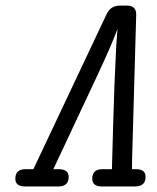

<svg xmlns="http://www.w3.org/2000/svg" viewBox="-20 -671 565 691"><path d="M35.2 -27.8Q35.2 -62 70.8 -62H100.1L362.8 -618.2Q377 -651.4 413.1 -650.9H438Q470.2 -649.9 470.2 -619.1L456.1 -121.1Q455.1 -101.1 455.1 -62H470.2Q504.4 -62 503.9 -34.2Q503.9 0 465.8 0H346.2Q312 0 312 -27.8Q312 -62 348.1 -62H382.8L387.2 -220.2L392.1 -369.1L397.9 -498L400.9 -541L402.8 -566.9Q382.8 -511.7 330.1 -398.9L171.9 -62H191.9Q227.1 -62 227.1 -34.2Q227.1 0 189.9 0H69.8Q35.2 0 35.2 -27.8Z"/></svg>

Font: CMU Typewriter Text
Style: Italic
Weight: 500
Italic angle: -14.04°
Version: Version 0.7.0